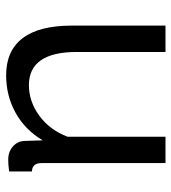

<svg xmlns="http://www.w3.org/2000/svg" viewBox="14 -576 572 641"><g transform="rotate(90 300.5 -256.0)"><path d="M232 10Q150 10 108 -45Q66 -100 66 -209V-522H154V-226Q154 -66 265 -66Q319 -66 366.5 -100.5Q414 -135 437 -195V-522H525V-108Q525 -77 553 -76V0Q538 2 529.5 2.5Q521 3 513 3Q487 3 469.5 -12.5Q452 -28 451 -51L449 -112Q414 -53 357 -21.5Q300 10 232 10Z"/></g></svg>

Font: Boldmen Medium
Style: Regular
Weight: 400
Designer: Matt McInerney, Pablo Impallari, Rodrigo Fuenzalida
Foundry: LIVING CONCEPT
Version: Version 1.000